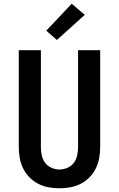

<svg xmlns="http://www.w3.org/2000/svg" viewBox="-20 -1005 640 1033"><path d="M300 8Q270 8 240.5 2.5Q211 -3 185 -16.5Q159 -30 138 -51.5Q117 -73 104 -100Q91 -127 86 -156.5Q81 -186 81 -215V-735H200V-215Q200 -193 204.5 -170.5Q209 -148 222 -130Q235 -112 256.5 -102.5Q278 -93 300 -93Q322 -93 343.5 -102.5Q365 -112 378 -130Q391 -148 395.5 -170.5Q400 -193 400 -215V-735H519V-215Q519 -186 514 -156.5Q509 -127 496 -100Q483 -73 462 -51.5Q441 -30 415 -16.5Q389 -3 359.5 2.5Q330 8 300 8ZM286 -790 229 -840 366 -985 436 -925Z"/></svg>

Font: Iosevka Fixed Extended
Style: Bold
Weight: 700
Width: 7
Monospace: yes
Designer: Belleve Invis
Foundry: Belleve Invis
Version: Version 24.1.1; ttfautohint (v1.8.4)